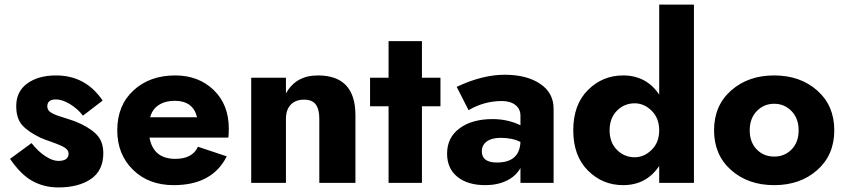

<svg xmlns="http://www.w3.org/2000/svg" viewBox="-20 -800 3701 840"><path d="M118 -174Q146 -138 178 -117Q210 -96 235 -96Q280 -96 280 -128Q280 -143 264 -153.5Q248 -164 209.5 -177.5Q171 -191 158 -197Q105 -222 78 -251.5Q51 -281 51 -336Q51 -400 99.5 -435Q148 -470 225 -470Q355 -470 429 -360L343 -294Q319 -325 285.5 -345Q252 -365 225 -365Q187 -365 187 -335Q187 -324 193.5 -316Q200 -308 213 -302Q226 -296 238.5 -292Q251 -288 271.5 -281.5Q292 -275 306 -270Q365 -247 398.5 -215.5Q432 -184 432 -130Q432 -54 378 -17Q324 20 235 20Q173 20 122 -8Q71 -36 24 -105Z M842 -287Q825 -359 744 -359Q703 -359 674.5 -340.5Q646 -322 637 -287ZM493 -230Q493 -339 564 -404.5Q635 -470 747 -470Q848 -470 914.5 -406.5Q981 -343 981 -237Q981 -214 979 -198H634Q651 -105 747 -105Q822 -105 846 -158L972 -116Q909 10 740 10Q630 10 561.5 -57.5Q493 -125 493 -230Z M1377 -280Q1377 -322 1361.5 -343Q1346 -364 1310 -364Q1273 -364 1252 -342Q1231 -320 1231 -280V0H1079V-460H1231V-391Q1274 -470 1371 -470Q1535 -470 1535 -296V0H1377Z M1680 -620H1826V-460H1907V-335H1826V0H1680V-335H1599V-460H1680Z M2088 -138Q2088 -89 2154 -89Q2253 -89 2257 -179Q2221 -197 2170 -197Q2131 -197 2109.5 -181Q2088 -165 2088 -138ZM2030 -318 1978 -420Q2090 -473 2188 -473Q2284 -473 2343 -433.5Q2402 -394 2402 -324V0H2257V-65Q2237 -29 2196.5 -9.5Q2156 10 2103 10Q2026 10 1981 -26.5Q1936 -63 1936 -128Q1936 -198 1990.5 -238.5Q2045 -279 2135 -279Q2201 -279 2257 -252V-294Q2257 -323 2235 -340.5Q2213 -358 2176 -358Q2098 -358 2030 -318Z M2706 -470Q2808 -470 2864 -386V-780H3016V0H2864V-74Q2808 10 2706 10Q2616 10 2552 -54Q2488 -118 2488 -230Q2488 -342 2552 -406Q2616 -470 2706 -470ZM2757 -112Q2798 -112 2831 -144.5Q2864 -177 2864 -230Q2864 -283 2831 -315.5Q2798 -348 2757 -348Q2711 -348 2679 -315.5Q2647 -283 2647 -230Q2647 -177 2679 -144.5Q2711 -112 2757 -112Z M3178.5 -56Q3104 -122 3104 -230Q3104 -338 3178.5 -404Q3253 -470 3367 -470Q3481 -470 3555.5 -404Q3630 -338 3630 -230Q3630 -122 3555.5 -56Q3481 10 3367 10Q3253 10 3178.5 -56ZM3291 -314Q3260 -282 3260 -230Q3260 -178 3290.5 -146.5Q3321 -115 3367 -115Q3413 -115 3443.5 -146.5Q3474 -178 3474 -230Q3474 -282 3443 -314Q3412 -346 3367 -346Q3322 -346 3291 -314Z"/></svg>

Font: renner_700bold
Style: Bold
Weight: 700
Version: Version 003.000 ; ttfautohint (v0.97) -l 8 -r 50 -G 200 -x 1